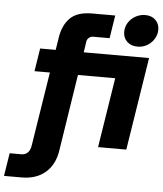

<svg xmlns="http://www.w3.org/2000/svg" viewBox="-159 -801 899 1057"><g transform="rotate(5 291.0 -272.0)"><path d="M-97 203 -77 76H-14Q3 76 14.5 69Q26 62 32.5 49Q39 36 41 19L105 -386H20L40 -513H126L137 -583Q148 -652 187.5 -691Q227 -730 308 -730H436L416 -603H324Q312 -603 302 -594.5Q292 -586 290 -574L281 -513H642L561 0H405L466 -386H260L194 38Q182 116 131.5 159.5Q81 203 0 203ZM573 -570Q537 -570 515 -591Q493 -612 493 -644Q493 -673 508 -696.5Q523 -720 548 -733.5Q573 -747 601 -747Q636 -747 657.5 -726Q679 -705 679 -673Q679 -645 664.5 -621.5Q650 -598 626 -584Q602 -570 573 -570Z"/></g></svg>

Font: MuseoModerno
Style: Bold Italic
Weight: 700
Italic angle: -9°
Designer: Pablo Cosgaya, Héctor Gatti, Marcela Romero, and the Authors of The MuseoModerno Project.
Foundry: Omnibus-Type Team
Version: Version 1.003